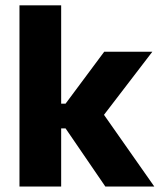

<svg xmlns="http://www.w3.org/2000/svg" viewBox="-20 -680 584 700"><path d="M364 0 219 -212H179V-302H219L360 -491.5H535.5L348.5 -247.5V-276.5L542.5 0ZM51 0V-660.5H203V0Z"/></svg>

Font: Anek Tamil Medium
Style: Bold
Weight: 700
Version: Version 1.003